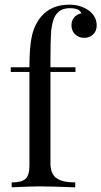

<svg xmlns="http://www.w3.org/2000/svg" viewBox="-20 -802 434 822"><path d="M157 -732Q201 -782 276 -782Q327 -782 363 -755Q394 -730 394 -693Q394 -670 379 -655Q364 -640 341 -640Q317 -640 301.5 -655Q286 -670 286 -694Q286 -714 297.5 -727.5Q309 -741 328 -745Q321 -767 279 -767Q233 -767 214 -730Q204 -710 199 -670Q196 -629 196 -540V-514H303V-494H196V-103Q196 -58 221.5 -39.5Q247 -21 302 -21V0Q193 -4 148 -4Q114 -4 30 0V-21Q73 -21 89.5 -36.5Q106 -52 106 -93V-494H26V-514H106Q106 -603 117 -650Q128 -697 157 -732Z"/></svg>

Font: Playfair Display
Style: Regular
Weight: 400
Designer: Claus Eggers S?rensen
Foundry: Claus Eggers S?rensen
Version: Version 1.003